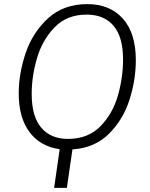

<svg xmlns="http://www.w3.org/2000/svg" viewBox="-20 -716 728 933"><path d="M332 10 305 197H243L270 9Q176 -4 123.5 -74Q71 -144 71 -262Q71 -359 105 -459Q139 -559 214 -627.5Q289 -696 404 -696Q514 -696 577 -625.5Q640 -555 640 -424Q640 -327 609 -230.5Q578 -134 509 -65.5Q440 3 332 10ZM578 -427Q578 -536 532 -590.5Q486 -645 401 -645Q305 -645 245.5 -583.5Q186 -522 160 -434Q134 -346 134 -260Q134 -150 180.5 -95.5Q227 -41 310 -41Q408 -41 468 -102.5Q528 -164 553 -252Q578 -340 578 -427Z"/></svg>

Font: Fira Sans Light
Style: Italic
Weight: 300
Italic angle: -8°
Designer: bBox Type GmbH & Carrois Corporate GbR & Edenspiekermann AG
Foundry: bBox Type GmbH & Carrois Corporate GbR & Edenspiekermann AG
Version: Version 4.301